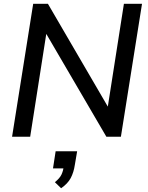

<svg xmlns="http://www.w3.org/2000/svg" viewBox="-20 -725 783 1018"><path d="M44 0 156 -705H234L569 -130H547L637 -705H733L621 0H544L208 -575H230L140 0ZM304 273 271 241Q297 220 306 200.5Q315 181 319 155L340 168H261L275 77H389L377 148Q371 189 355 219Q339 249 304 273Z"/></svg>

Font: Nunito Sans 12pt SemiBold
Style: Italic
Weight: 600
Italic angle: -9°
Designer: Vernon Adams
Foundry: Vernon Adams
Version: Version 3.101;gftools[0.9.27]